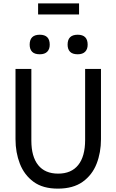

<svg xmlns="http://www.w3.org/2000/svg" viewBox="-20 -1109 691 1139"><path d="M206 -1089H449V-1023H206ZM156 -844Q156 -903 216 -903Q275 -903 275 -844Q275 -817 260 -802Q245 -787 216 -787Q185 -787 170.5 -802Q156 -817 156 -844ZM381 -844Q381 -903 441 -903Q500 -903 500 -844Q500 -817 485 -802Q470 -787 441 -787Q410 -787 395.5 -802Q381 -817 381 -844ZM72 -283V-700H166V-275Q166 -180 206.5 -129.5Q247 -79 325 -79Q403 -79 444 -130Q485 -181 485 -279V-700H579V-283Q579 -204 553 -137.5Q527 -71 470.5 -30.5Q414 10 323 10Q234 10 179 -30.5Q124 -71 98 -137.5Q72 -204 72 -283Z"/></svg>

Font: Haskoy Medium
Style: Regular
Weight: 500
Designer: Ertekin Erdin
Foundry: Ertekin Erdin
Version: Version 1.500; ttfautohint (v1.8.3)